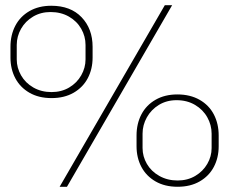

<svg xmlns="http://www.w3.org/2000/svg" viewBox="-20 -723 876 734"><path d="M176 -701Q250 -701 292 -657Q334 -613 334 -544V-503Q334 -459 315.5 -424Q297 -389 261.5 -368.5Q226 -348 177 -348Q128 -348 92.5 -368.5Q57 -389 38.5 -424Q20 -459 20 -503V-544Q20 -589 38.5 -624.5Q57 -660 92.5 -680.5Q128 -701 176 -701ZM177 -371Q215 -371 244.5 -388.5Q274 -406 290.5 -435Q307 -464 307 -496V-551Q307 -584 290.5 -613Q274 -642 243.5 -659.5Q213 -677 173 -677Q136 -677 106.5 -659.5Q77 -642 60.5 -613Q44 -584 44 -551V-496Q44 -464 60.5 -435Q77 -406 107.5 -388.5Q138 -371 177 -371ZM236 -9H208L610 -703H638ZM658 -362Q707 -362 743 -341.5Q779 -321 797.5 -285.5Q816 -250 816 -205V-164Q816 -120 797.5 -85Q779 -50 743.5 -29.5Q708 -9 659 -9Q610 -9 574.5 -29.5Q539 -50 520.5 -85Q502 -120 502 -164V-205Q502 -250 520.5 -285.5Q539 -321 574.5 -341.5Q610 -362 658 -362ZM659 -33Q697 -33 726.5 -50.5Q756 -68 772.5 -96.5Q789 -125 789 -157V-212Q789 -245 772.5 -274.5Q756 -304 725.5 -322Q695 -340 655 -340Q617 -340 587.5 -322Q558 -304 541.5 -274.5Q525 -245 525 -212V-157Q525 -125 541.5 -96.5Q558 -68 589 -50.5Q620 -33 659 -33Z"/></svg>

Font: FreesentationVF
Style: Regular
Weight: 400
Designer: glyphs from Roboto by Christian Robertson / Hangul glyphs from Noto Sans CJK(Source Han Sans) by Jang Soo-young and Kang
Foundry: PT&
Version: Version 2.001;Glyphs 3.3.1 (3343)